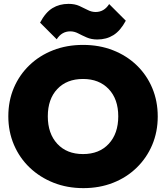

<svg xmlns="http://www.w3.org/2000/svg" viewBox="-20 -958 858 992"><path d="M411 14Q327 14 256.5 -14Q186 -42 133.5 -92Q81 -142 52 -210Q23 -278 23 -357Q23 -437 51.5 -504Q80 -571 132 -621Q184 -671 254.5 -698.5Q325 -726 409 -726Q493 -726 563.5 -698.5Q634 -671 686 -621Q738 -571 766.5 -503.5Q795 -436 795 -356Q795 -277 766.5 -209.5Q738 -142 686 -91.5Q634 -41 564 -13.5Q494 14 411 14ZM409 -162Q493 -162 542 -215Q591 -268 591 -357Q591 -446 541.5 -498Q492 -550 409 -550Q325 -550 276 -498Q227 -446 227 -357Q227 -268 276 -215Q325 -162 409 -162ZM483 -754Q452 -754 428 -764.5Q404 -775 384 -785.5Q364 -796 343 -796Q299 -796 273 -755L187 -841Q215 -894 251 -916Q287 -938 334 -938Q366 -938 389.5 -927.5Q413 -917 433 -906.5Q453 -896 474 -896Q518 -896 544 -937L630 -851Q602 -799 566 -776.5Q530 -754 483 -754Z"/></svg>

Font: Outfit Black
Style: Regular
Weight: 900
Designer: Rodrigo Fuenzalida
Foundry: fragTYPE
Version: Version 1.100; ttfautohint (v1.8.4.7-5d5b)